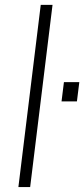

<svg xmlns="http://www.w3.org/2000/svg" viewBox="-20 -760 342 780"><path d="M230 -348.1 239.7 -426.3H302.2L292.5 -348.1ZM54.7 0 145.5 -740.2H193.4L102.5 0Z"/></svg>

Font: Muli
Style: ExtraLightItalic
Weight: 200
Italic angle: -7°
Designer: Vernon Adams
Foundry: newtypography
Version: Version 2.0; ttfautohint (v1.00rc1.2-2d82) -l 8 -r 50 -G 200